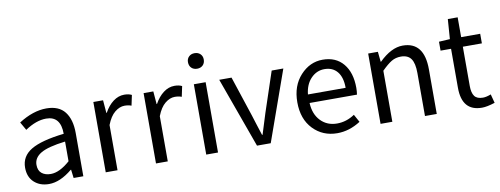

<svg xmlns="http://www.w3.org/2000/svg" viewBox="-64 -1111 3801 1460"><g transform="rotate(-10 1837.0 -381.0)"><path d="M217 13Q147 13 102.5 -28Q58 -69 58 -141Q58 -229 137.5 -276.5Q217 -324 392 -344Q392 -481 280 -481Q203 -481 117 -423L81 -486Q192 -557 295 -557Q391 -557 437 -498Q483 -439 483 -334V0H408L400 -65H397Q303 13 217 13ZM243 -60Q311 -60 392 -132V-284Q259 -268 203 -235Q147 -202 147 -147Q147 -103 173.5 -81.5Q200 -60 243 -60Z M656 0V-543H731L739 -444H742Q771 -497 811 -527Q851 -557 896 -557Q931 -557 954 -545L937 -465Q914 -474 884 -474Q846 -474 809 -444Q772 -414 747 -349V0Z M1044 0V-543H1119L1127 -444H1130Q1159 -497 1199 -527Q1239 -557 1284 -557Q1319 -557 1342 -545L1325 -465Q1302 -474 1272 -474Q1234 -474 1197 -444Q1160 -414 1135 -349V0Z M1432 0V-543H1523V0ZM1417 -716Q1417 -742 1434 -758.5Q1451 -775 1478 -775Q1505 -775 1522 -758.5Q1539 -742 1539 -716Q1539 -688 1522 -671.5Q1505 -655 1478 -655Q1451 -655 1434 -671.5Q1417 -688 1417 -716Z M1824 0 1628 -543H1723L1825 -234Q1829 -221 1847.5 -162.5Q1866 -104 1876 -74H1880Q1898 -128 1930 -234L2033 -543H2123L1930 0Z M2443 13Q2331 13 2257 -64Q2183 -141 2183 -271Q2183 -398 2256 -477.5Q2329 -557 2428 -557Q2530 -557 2587 -488.5Q2644 -420 2644 -302Q2644 -276 2640 -250H2274Q2278 -163 2327.5 -111.5Q2377 -60 2454 -60Q2526 -60 2590 -103L2623 -43Q2536 13 2443 13ZM2273 -316H2564Q2564 -397 2528.5 -440.5Q2493 -484 2429 -484Q2369 -484 2325 -438.5Q2281 -393 2273 -316Z M2778 0V-543H2853L2861 -465H2864Q2958 -557 3046 -557Q3212 -557 3212 -344V0H3121V-332Q3121 -408 3096.5 -442.5Q3072 -477 3018 -477Q2978 -477 2946 -458Q2914 -439 2869 -394V0Z M3560 13Q3405 13 3405 -168V-469H3324V-538L3409 -543L3420 -696H3496V-543H3643V-469H3496V-166Q3496 -113 3515 -87Q3534 -61 3580 -61Q3606 -61 3642 -75L3660 -7Q3598 13 3560 13Z"/></g></svg>

Font: Noto Sans SC
Style: Regular
Weight: 400
Designer: Ryoko NISHIZUKA  (kana, bopomofo & ideographs); Paul D. Hunt (Latin, Greek & Cyrillic); Sandoll Communications , Soo-you
Foundry: Adobe
Version: Version 2.002;hotconv 1.0.116;makeotfexe 2.5.65601